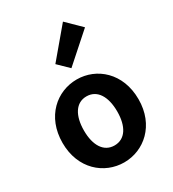

<svg xmlns="http://www.w3.org/2000/svg" viewBox="-220 -1045 1066 1180"><g transform="rotate(-30 313.0 -455.0)"><path d="M310 14C450 14 579 -94 579 -279C579 -466 450 -574 310 -574C169 -574 40 -466 40 -279C40 -94 169 14 310 14ZM310 -106C234 -106 192 -174 192 -279C192 -385 234 -454 310 -454C386 -454 428 -385 428 -279C428 -174 386 -106 310 -106ZM317 -650 515 -826 415 -924 244 -721Z"/></g></svg>

Font: Noto Sans T Chinese Bold
Style: Bold
Weight: 700
Designer: Ryoko NISHIZUKA (kana & ideographs); Paul D. Hunt (Latin, Greek & Cyrillic); Wenlong ZHANG (bopomofo); Sandoll Communica
Foundry: Adobe Systems Incorporated
Version: Version 1.000;PS 1;hotconv 1.0.78;makeotf.lib2.5.61930